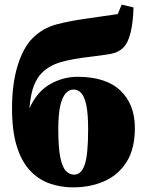

<svg xmlns="http://www.w3.org/2000/svg" viewBox="-20 -794 625 830"><path d="M296 16Q242 16 194 -1Q146 -18 109.5 -57Q73 -96 52.5 -162Q32 -228 32 -325Q32 -431 56 -509.5Q80 -588 121 -629Q165 -673 224 -688.5Q283 -704 357 -714Q387 -718 422.5 -723.5Q458 -729 489 -733L506 -774L557 -762Q556 -701 545 -655Q534 -609 513 -588Q492 -567 458 -561Q424 -555 374 -549Q293 -540 243 -525.5Q193 -511 160 -478Q141 -459 127 -425Q113 -391 107 -325Q139 -397 195.5 -429.5Q252 -462 315 -462Q438 -462 500.5 -402.5Q563 -343 563 -241Q563 -150 527 -93.5Q491 -37 430.5 -10.5Q370 16 296 16ZM301 -39Q331 -39 346 -81.5Q361 -124 361 -235Q361 -303 353 -340Q345 -377 331 -392Q317 -407 298 -407Q280 -407 265 -391.5Q250 -376 241 -339Q232 -302 232 -235Q232 -157 240.5 -114.5Q249 -72 264.5 -55.5Q280 -39 301 -39Z"/></svg>

Font: Source Serif Pro Black
Style: Regular
Weight: 900
Designer: Frank Grießhammer
Foundry: Adobe Systems Incorporated
Version: Version 3.001;hotconv 1.0.111;makeotfexe 2.5.65597